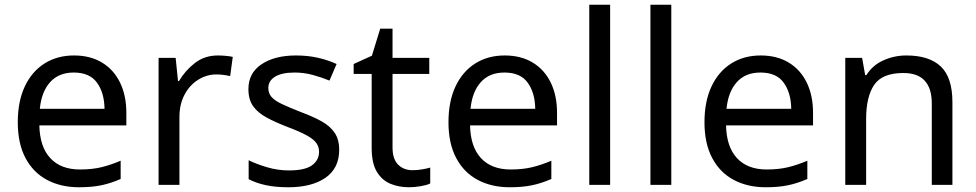

<svg xmlns="http://www.w3.org/2000/svg" viewBox="-20 -780 4119 810"><path d="M292 -546Q361 -546 410.5 -516Q460 -486 486.5 -431.5Q513 -377 513 -304V-251H146Q148 -160 192.5 -112.5Q237 -65 317 -65Q368 -65 407.5 -74.5Q447 -84 489 -102V-25Q448 -7 408 1.5Q368 10 313 10Q237 10 178.5 -21Q120 -52 87.5 -113.5Q55 -175 55 -264Q55 -352 84.5 -415Q114 -478 167.5 -512Q221 -546 292 -546ZM291 -474Q228 -474 191.5 -433.5Q155 -393 148 -321H421Q420 -389 389 -431.5Q358 -474 291 -474Z M899 -546Q914 -546 931.5 -544.5Q949 -543 962 -540L951 -459Q938 -462 922.5 -464Q907 -466 893 -466Q852 -466 816 -443.5Q780 -421 758.5 -380.5Q737 -340 737 -286V0H649V-536H721L731 -438H735Q761 -482 802 -514Q843 -546 899 -546Z M1411 -148Q1411 -70 1353 -30Q1295 10 1197 10Q1141 10 1100.5 1Q1060 -8 1029 -24V-104Q1061 -88 1106.5 -74.5Q1152 -61 1199 -61Q1266 -61 1296 -82.5Q1326 -104 1326 -140Q1326 -160 1315 -176Q1304 -192 1275.5 -208Q1247 -224 1194 -244Q1142 -264 1105 -284Q1068 -304 1048 -332Q1028 -360 1028 -404Q1028 -472 1083.5 -509Q1139 -546 1229 -546Q1278 -546 1320.5 -536.5Q1363 -527 1400 -510L1370 -440Q1336 -454 1299 -464Q1262 -474 1223 -474Q1169 -474 1140.5 -456.5Q1112 -439 1112 -409Q1112 -387 1125 -371.5Q1138 -356 1168.5 -341.5Q1199 -327 1250 -307Q1301 -288 1337 -268Q1373 -248 1392 -219.5Q1411 -191 1411 -148Z M1720 -62Q1740 -62 1761 -65.5Q1782 -69 1795 -73V-6Q1781 1 1755 5.5Q1729 10 1705 10Q1663 10 1627.5 -4.5Q1592 -19 1570 -55Q1548 -91 1548 -156V-468H1472V-510L1549 -545L1584 -659H1636V-536H1791V-468H1636V-158Q1636 -109 1659.5 -85.5Q1683 -62 1720 -62Z M2109 -546Q2178 -546 2227.5 -516Q2277 -486 2303.5 -431.5Q2330 -377 2330 -304V-251H1963Q1965 -160 2009.5 -112.5Q2054 -65 2134 -65Q2185 -65 2224.5 -74.5Q2264 -84 2306 -102V-25Q2265 -7 2225 1.5Q2185 10 2130 10Q2054 10 1995.5 -21Q1937 -52 1904.5 -113.5Q1872 -175 1872 -264Q1872 -352 1901.5 -415Q1931 -478 1984.5 -512Q2038 -546 2109 -546ZM2108 -474Q2045 -474 2008.5 -433.5Q1972 -393 1965 -321H2238Q2237 -389 2206 -431.5Q2175 -474 2108 -474Z M2554 0H2466V-760H2554Z M2812 0H2724V-760H2812Z M3189 -546Q3258 -546 3307.5 -516Q3357 -486 3383.5 -431.5Q3410 -377 3410 -304V-251H3043Q3045 -160 3089.5 -112.5Q3134 -65 3214 -65Q3265 -65 3304.5 -74.5Q3344 -84 3386 -102V-25Q3345 -7 3305 1.5Q3265 10 3210 10Q3134 10 3075.5 -21Q3017 -52 2984.5 -113.5Q2952 -175 2952 -264Q2952 -352 2981.5 -415Q3011 -478 3064.5 -512Q3118 -546 3189 -546ZM3188 -474Q3125 -474 3088.5 -433.5Q3052 -393 3045 -321H3318Q3317 -389 3286 -431.5Q3255 -474 3188 -474Z M3804 -546Q3900 -546 3949 -499.5Q3998 -453 3998 -349V0H3911V-343Q3911 -472 3791 -472Q3702 -472 3668 -422Q3634 -372 3634 -278V0H3546V-536H3617L3630 -463H3635Q3661 -505 3707 -525.5Q3753 -546 3804 -546Z"/></svg>

Font: Noto Sans Anatolian Hieroglyphs
Style: Regular
Weight: 400
Designer: Monotype Design Team
Foundry: Monotype Imaging Inc.
Version: Version 2.001; ttfautohint (v1.8.4.7-5d5b)